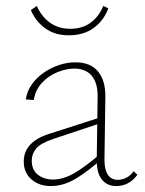

<svg xmlns="http://www.w3.org/2000/svg" viewBox="-20 -623 487 647"><path d="M372 4Q340 4 322.5 -19Q305 -42 306 -87L309 -293Q310 -327 300.5 -349Q291 -371 273 -381.5Q255 -392 231 -392Q204 -392 174 -380Q144 -368 121.5 -344Q99 -320 94 -286L67 -288Q71 -316 87.5 -339Q104 -362 128 -378.5Q152 -395 179.5 -404Q207 -413 234 -413Q285 -413 310.5 -382Q336 -351 335 -295L332 -84Q332 -51 343.5 -34Q355 -17 377 -17Q391 -17 405.5 -24Q420 -31 430 -46L443 -34Q430 -16 412 -6Q394 4 372 4ZM151 4Q112 4 86 -18.5Q60 -41 60 -79Q60 -100 69 -117.5Q78 -135 98 -149.5Q118 -164 152 -174L320 -228L325 -210L160 -155Q116 -140 101.5 -122Q87 -104 87 -82Q87 -50 108 -34Q129 -18 158 -18Q194 -18 232 -40.5Q270 -63 316 -103L322 -87Q281 -49 238 -22.5Q195 4 151 4ZM212 -504Q165 -504 132.5 -527.5Q100 -551 84 -589L104 -603Q120 -567 148.5 -546.5Q177 -526 217 -526Q258 -526 286 -547Q314 -568 328 -603L345 -595Q330 -554 296 -529Q262 -504 212 -504Z"/></svg>

Font: Ysabeau Office Thin
Style: Regular
Weight: 250
Designer: Christian Thalmann (Catharsis Fonts)
Version: Version 2.001;gftools[0.9.30]; featfreeze: tnum,lnum,ss02